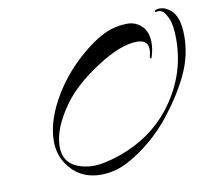

<svg xmlns="http://www.w3.org/2000/svg" viewBox="-78 -746 964 879"><g transform="rotate(-10 404.0 -306.5)"><path d="M657 -163Q569 -52 451 12Q389 45 323 45Q234 45 181 -18Q136 -71 136 -143Q136 -243 209 -361Q263 -447 341.5 -514.5Q420 -582 483 -603Q524 -615 561 -615Q598 -615 625 -590Q655 -563 655 -510Q655 -479 644 -446Q641 -434 637 -442Q635 -446 638 -457.5Q641 -469 641 -482Q641 -526 589 -526Q514 -526 402.5 -454Q291 -382 235 -305Q158 -199 158 -114Q158 -21 262 -4Q277 -1 293 -1Q348 -1 426 -29Q566 -79 654 -187Q769 -330 769 -507Q769 -573 754.5 -604.5Q740 -636 727 -642.5Q714 -649 704 -646Q694 -643 695 -648Q696 -658 720 -658Q744 -658 768 -638Q808 -606 808 -514.5Q808 -423 767.5 -337.5Q727 -252 657 -163Z"/></g></svg>

Font: Arizonia
Style: Regular
Weight: 400
Designer: Robert E. Leuschke
Foundry: Robert E. Leuschke
Version: Version 1.003